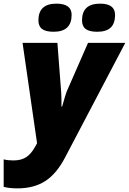

<svg xmlns="http://www.w3.org/2000/svg" viewBox="-83 -787 703 1047"><path d="M40 -553.2H230L251 -278.8L252 -248.5V-206.1H255.9Q273.9 -270.5 280.3 -286.9Q286.6 -303.2 397 -553.2H600.1L272.9 69.8Q226.1 160.2 164.1 200.2Q102.1 240.2 12.2 240.2Q-32.7 240.2 -63 231.9V82Q-40.5 87.9 -9.8 87.9Q32.7 87.9 59.8 70.1Q86.9 52.2 107.9 14.2L119.1 -5.9ZM126.5 -675.8Q126.5 -767.1 224.6 -767.1Q307.6 -767.1 307.6 -706.1Q307.6 -613.8 209.5 -613.8Q166.5 -613.8 146.5 -628.9Q126.5 -644 126.5 -675.8ZM364.3 -675.8Q364.3 -767.1 462.4 -767.1Q544.4 -767.1 544.4 -706.1Q544.4 -658.7 520.3 -636.2Q496.1 -613.8 447.3 -613.8Q404.3 -613.8 384.3 -628.9Q364.3 -644 364.3 -675.8Z"/></svg>

Font: Open Sans Extrabold
Style: Italic
Weight: 800
Italic angle: -12°
Foundry: Ascender Corporation
Version: Version 1.10